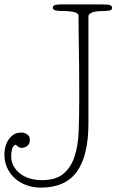

<svg xmlns="http://www.w3.org/2000/svg" viewBox="-22 -841 544 875"><path d="M29 -131Q29 -104 40.5 -83.5Q52 -63 71.5 -48.5Q91 -34 116 -27Q141 -20 169 -20Q233 -20 267.5 -49.5Q302 -79 318 -128.5Q334 -178 336.5 -243Q339 -308 339 -379Q339 -416 339 -457.5Q339 -499 338.5 -540Q338 -581 337.5 -619Q337 -657 336.5 -688Q336 -719 336 -740Q336 -761 336 -768Q336 -777 327.5 -781.5Q319 -786 306.5 -788Q294 -790 280 -790.5Q266 -791 256 -791Q245 -791 232 -793.5Q219 -796 219 -806Q219 -817 233 -819Q247 -821 256 -821H438Q470 -821 479.5 -817.5Q489 -814 489 -806Q489 -795 476.5 -793Q464 -791 452 -791Q447 -791 435.5 -790.5Q424 -790 412 -788Q400 -786 390.5 -780.5Q381 -775 381 -766V-279Q381 -132 328.5 -59Q276 14 164 14Q128 14 97.5 2.5Q67 -9 45 -29Q23 -49 10.5 -76.5Q-2 -104 -2 -137Q-2 -146 0.5 -162.5Q3 -179 11.5 -195.5Q20 -212 35.5 -224.5Q51 -237 78 -237Q88 -237 101 -229Q114 -221 114 -204Q114 -184 101.5 -175.5Q89 -167 77 -167Q69 -167 62 -171.5Q55 -176 50 -182Q37 -177 33 -161.5Q29 -146 29 -131Z"/></svg>

Font: Life Savers
Style: Regular
Weight: 400
Version: Version 2.001; ttfautohint (v0.93) -l 8 -r 50 -G 200 -x 14 -